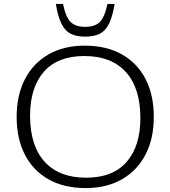

<svg xmlns="http://www.w3.org/2000/svg" viewBox="-20 -950 870 980"><path d="M412 -717Q523 -717 602 -672.5Q681 -628 723 -546.5Q765 -465 765 -354Q765 -241.5 722.2 -160Q679.5 -78.5 601.2 -34.2Q523 10 417.5 10Q307 10 228 -34.5Q149 -79 107 -160.5Q65 -242 65 -353Q65 -465.5 107.8 -547Q150.5 -628.5 228.5 -672.8Q306.5 -717 412 -717ZM419 -43Q556.5 -43 626.5 -123.8Q696.5 -204.5 696.5 -347Q696.5 -501 622.2 -582.5Q548 -664 410.5 -664Q273.5 -664 203.5 -583.2Q133.5 -502.5 133.5 -360Q133.5 -206 207.8 -124.5Q282 -43 419 -43ZM415 -813Q464 -813 489 -837.2Q514 -861.5 528.5 -930H565Q554.5 -865 536.2 -828.5Q518 -792 488.8 -777.5Q459.5 -763 415 -763Q370.5 -763 341.2 -777.5Q312 -792 293.8 -828.5Q275.5 -865 265 -930H301.5Q316 -861.5 341 -837.2Q366 -813 415 -813Z"/></svg>

Font: Newsreader 6pt Light
Style: Regular
Weight: 300
Designer: Hugues Gentile
Foundry: Production Type
Version: Version 1.003; ttfautohint (v1.8.3)